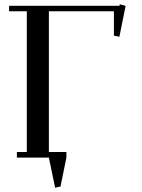

<svg xmlns="http://www.w3.org/2000/svg" viewBox="-20 -729 655 888"><path d="M22 -676.8V-702.1H532.2L534.2 -709L561 -702.1L532.2 -559.1L506.8 -564V-676.8H206.1V-25.9H287.1V0L259.8 133.8L234.9 139.2L206.1 0H58.1V-25.9H104V-676.8Z"/></svg>

Font: Dehuti
Style: Bold
Weight: 700
Version: Version 1.2